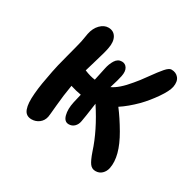

<svg xmlns="http://www.w3.org/2000/svg" viewBox="-131 -632 834 832"><g transform="rotate(30 286.5 -215.5)"><path d="M92.8 12.2Q78.6 12.2 68.8 5.6Q59.1 -1 54.2 -14.6Q49.3 -28.3 48.1 -46.4Q46.9 -64.5 49.1 -90.8Q51.3 -117.2 55.9 -145.5Q60.5 -173.8 67.9 -210.9Q72.8 -238.3 89.6 -301.3Q106.4 -364.3 111.8 -388.2Q113.3 -397 115.7 -410.2Q118.2 -423.3 119.1 -430.2Q125.5 -461.4 144 -480.2Q162.6 -499 184.1 -499Q210.4 -499 222.7 -477.8Q234.9 -456.5 228 -421.9Q225.6 -408.2 219.7 -387.5Q213.9 -366.7 204.1 -333.7Q194.3 -300.8 190.9 -289.1Q221.7 -276.4 245.1 -273.9Q252.9 -312.5 258.8 -337.9Q263.7 -362.3 275.6 -381.6Q287.6 -400.9 308.1 -400.9Q325.2 -400.9 334.2 -386.2Q343.3 -371.6 337.9 -345.2Q334.5 -327.1 319.8 -279.8Q355 -295.9 397 -347.2Q414.6 -367.2 440.4 -403.6Q466.3 -439.9 482.9 -459Q499.5 -478 511.2 -478Q534.7 -478 547.6 -461.9Q560.5 -445.8 555.2 -417Q550.3 -393.1 523.7 -354.7Q497.1 -316.4 467.8 -286.1Q428.2 -246.6 392.1 -223.1Q421.9 -184.1 451.2 -133.8Q506.3 -39.6 493.2 24.9Q489.3 43.5 476.6 55.7Q463.9 67.9 444.8 67.9Q426.8 67.9 415.8 53Q404.8 38.1 392.1 1Q363.3 -88.4 299.8 -185.1Q288.6 -105 285.2 -88.9Q282.2 -71.8 271 -60.8Q259.8 -49.8 243.2 -49.8Q221.2 -49.8 213.9 -77.4Q206.5 -105 214.8 -143.1Q219.2 -163.1 225.1 -187Q198.2 -191.4 170.9 -200.2Q161.6 -146.5 157 -93.5Q152.3 -40.5 150.9 -34.2Q146.5 -12.7 130.1 -0.2Q113.8 12.2 92.8 12.2Z"/></g></svg>

Font: Shantell Sans Irregular Bouncy
Style: Italic
Weight: 500
Italic angle: -11.31°
Designer: Stephen Nixon, Anya Danilova, Shantell Martin
Foundry: Arrow Type
Version: Version 1.006;[9816181b4]